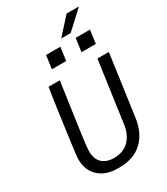

<svg xmlns="http://www.w3.org/2000/svg" viewBox="-251 -1152 1102 1268"><g transform="rotate(-30 300.0 -517.5)"><path d="M260 10Q167 10 114.5 -39.5Q62 -89 62 -171Q62 -185 66 -219.5Q70 -254 77 -305Q84 -356 92.5 -418Q101 -480 110.5 -548.5Q120 -617 131 -686H217Q198 -555 186 -469Q174 -383 166.5 -330.5Q159 -278 155.5 -249.5Q152 -221 151 -207Q150 -193 150 -182Q150 -123 182.5 -92.5Q215 -62 273 -62Q342 -62 385.5 -104.5Q429 -147 439 -222L504 -686H591L526 -220Q511 -112 445.5 -51Q380 10 273 10ZM363 -920 476 -1045H567V-1042L435 -920ZM208 -775 222 -876H331L317 -775ZM434 -775 448 -876H557L543 -775Z"/></g></svg>

Font: Chivo Mono Medium Light
Style: Italic
Weight: 300
Italic angle: -8.05°
Monospace: yes
Version: Version 1.008